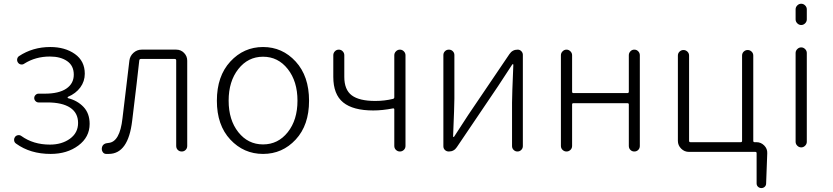

<svg xmlns="http://www.w3.org/2000/svg" viewBox="-20 -793 4358 1005"><path d="M245.1 12.7Q138.7 12.7 64.5 -41Q53.7 -47.9 53.7 -61.5Q53.7 -69.3 58.6 -76.2Q64.5 -84 74.2 -85.4Q84 -86.9 91.8 -81.1Q154.3 -36.1 241.2 -36.1Q303.7 -36.1 346.2 -66.9Q388.7 -97.7 388.7 -149.4Q388.7 -202.1 347.2 -229.5Q305.7 -256.8 227.5 -256.8H181.6Q172.9 -256.8 166 -263.7Q159.2 -270.5 159.2 -279.8Q159.2 -289.1 166 -295.9Q172.9 -302.7 181.6 -302.7H213.9Q288.1 -302.7 327.1 -329.1Q366.2 -355.5 366.2 -402.3Q366.2 -449.2 331.5 -473.1Q296.9 -497.1 241.2 -497.1Q166 -497.1 107.4 -460Q99.6 -454.1 89.8 -455.6Q80.1 -457 74.2 -465.3Q68.4 -473.6 69.8 -483.4Q71.3 -493.2 79.1 -499Q151.4 -546.9 243.2 -546.9Q320.3 -546.9 372.1 -510.3Q423.8 -473.6 423.8 -407.2Q423.8 -367.2 400.4 -335.4Q377 -303.7 335.9 -286.1Q334 -285.2 334 -282.7Q334 -280.3 335.9 -279.3Q385.7 -266.6 417.5 -232.9Q449.2 -199.2 449.2 -144.5Q449.2 -75.2 390.1 -31.2Q331.1 12.7 245.1 12.7Z M548.8 12.7Q541 12.7 534.2 12.7Q522.5 11.7 516.6 1Q512.7 -5.9 512.7 -13.7Q512.7 -17.6 513.7 -21.5Q518.6 -43 547.9 -44.9Q607.4 -49.8 621.1 -173.8Q627.9 -231.4 640.6 -335.9Q653.3 -440.4 657.2 -475.6Q660.2 -500 678.7 -516.6Q697.3 -533.2 721.7 -533.2H902.3Q926.8 -533.2 943.4 -516.1Q960 -499 960 -475.6V-29.3Q960 -16.6 951.7 -8.3Q943.4 0 931.2 0Q918.9 0 910.6 -8.3Q902.3 -16.6 902.3 -29.3V-476.6Q902.3 -484.4 894.5 -484.4H717.8Q710 -484.4 709 -476.6Q699.2 -383.8 671.9 -161.1Q651.4 12.7 548.8 12.7Z M1115.2 -265.6Q1115.2 -394.5 1185.5 -470.7Q1255.9 -546.9 1356.9 -546.9Q1458 -546.9 1527.8 -470.7Q1597.7 -394.5 1597.7 -265.6Q1597.7 -137.7 1527.8 -62.5Q1458 12.7 1356.9 12.7Q1255.9 12.7 1185.5 -62.5Q1115.2 -137.7 1115.2 -265.6ZM1227.5 -101.1Q1278.3 -37.1 1356.9 -37.1Q1435.5 -37.1 1486.3 -101.1Q1537.1 -165 1537.1 -266.1Q1537.1 -367.2 1486.3 -431.6Q1435.5 -496.1 1356.9 -496.1Q1278.3 -496.1 1227.5 -431.6Q1176.8 -367.2 1176.8 -266.1Q1176.8 -165 1227.5 -101.1Z M2043.9 -29.3V-219.7Q2043.9 -226.6 2037.1 -225.6Q1981.4 -214.8 1933.6 -214.8Q1828.1 -214.8 1776.4 -256.8Q1724.6 -298.8 1724.6 -390.6V-503.9Q1724.6 -515.6 1732.9 -524.4Q1741.2 -533.2 1753.4 -533.2Q1765.6 -533.2 1773.9 -524.4Q1782.2 -515.6 1782.2 -503.9V-390.6Q1782.2 -323.2 1821.3 -293.9Q1860.4 -264.6 1944.3 -264.6Q1992.2 -264.6 2037.1 -275.4Q2043.9 -277.3 2043.9 -284.2V-503.9Q2043.9 -515.6 2052.7 -524.4Q2061.5 -533.2 2073.2 -533.2Q2085 -533.2 2093.8 -524.4Q2102.5 -515.6 2102.5 -503.9V-29.3Q2102.5 -16.6 2093.8 -8.3Q2085 0 2073.2 0Q2061.5 0 2052.7 -8.3Q2043.9 -16.6 2043.9 -29.3Z M2329.1 0Q2317.4 0 2309.1 -7.8Q2300.8 -15.6 2300.8 -27.3V-504.9Q2300.8 -516.6 2309.1 -524.9Q2317.4 -533.2 2329.6 -533.2Q2341.8 -533.2 2350.1 -524.9Q2358.4 -516.6 2358.4 -504.9V-276.4Q2358.4 -240.2 2351.6 -78.1Q2351.6 -76.2 2354 -76.2Q2356.4 -76.2 2357.4 -78.1Q2368.2 -94.7 2394.5 -135.3Q2420.9 -175.8 2431.6 -192.4L2646.5 -509.8Q2662.1 -533.2 2689.5 -533.2Q2701.2 -533.2 2709 -524.9Q2716.8 -516.6 2716.8 -505.9V-28.3Q2716.8 -16.6 2708.5 -8.3Q2700.2 0 2688.5 0Q2676.8 0 2668.5 -8.3Q2660.2 -16.6 2660.2 -28.3V-255.9Q2660.2 -293 2667 -454.1Q2667 -457 2664.6 -457Q2662.1 -457 2661.1 -455.1Q2645.5 -431.6 2586.9 -341.8L2371.1 -22.5Q2356.4 0 2329.1 0Z M2916 -29.3V-503.9Q2916 -515.6 2924.8 -524.4Q2933.6 -533.2 2945.3 -533.2Q2957 -533.2 2965.8 -524.4Q2974.6 -515.6 2974.6 -503.9V-313.5Q2974.6 -305.7 2981.4 -305.7H3263.7Q3271.5 -305.7 3271.5 -313.5V-503.9Q3271.5 -515.6 3279.8 -524.4Q3288.1 -533.2 3300.3 -533.2Q3312.5 -533.2 3320.8 -524.4Q3329.1 -515.6 3329.1 -503.9V-29.3Q3329.1 -16.6 3320.8 -8.3Q3312.5 0 3300.3 0Q3288.1 0 3279.8 -8.3Q3271.5 -16.6 3271.5 -29.3V-246.1Q3271.5 -252.9 3263.7 -252.9H2981.4Q2974.6 -252.9 2974.6 -246.1V-29.3Q2974.6 -16.6 2965.8 -8.3Q2957 0 2945.3 0Q2933.6 0 2924.8 -8.3Q2916 -16.6 2916 -29.3Z M3922.9 -55.7Q3922.9 -48.8 3929.7 -48.8H3939.5Q3962.9 -48.8 3980 -31.7Q3997.1 -14.6 3996.1 8.8L3990.2 167Q3990.2 177.7 3982.9 184.6Q3975.6 191.4 3965.3 191.4Q3955.1 191.4 3947.8 184.6Q3940.4 177.7 3940.4 167V8.8Q3940.4 2 3933.6 2H3585.9Q3562.5 2 3545.4 -15.1Q3528.3 -32.2 3528.3 -55.7V-502Q3528.3 -514.6 3537.1 -522.9Q3545.9 -531.2 3557.6 -531.2Q3569.3 -531.2 3578.1 -522.9Q3586.9 -514.6 3586.9 -502V-55.7Q3586.9 -48.8 3593.8 -48.8H3857.4Q3864.3 -48.8 3864.3 -55.7V-502Q3864.3 -514.6 3873 -522.9Q3881.8 -531.2 3893.6 -531.2Q3905.3 -531.2 3914.1 -522.9Q3922.9 -514.6 3922.9 -502Z M4144.5 -691.4V-744.1Q4144.5 -755.9 4153.3 -764.6Q4162.1 -773.4 4173.8 -773.4Q4185.5 -773.4 4194.3 -764.6Q4203.1 -755.9 4203.1 -744.1V-691.4Q4203.1 -679.7 4194.3 -670.9Q4185.5 -662.1 4173.8 -662.1Q4162.1 -662.1 4153.3 -670.9Q4144.5 -679.7 4144.5 -691.4ZM4144.5 -50.8V-515.6Q4144.5 -527.3 4153.3 -536.1Q4162.1 -544.9 4173.8 -544.9Q4185.5 -544.9 4194.3 -536.1Q4203.1 -527.3 4203.1 -515.6V-50.8Q4203.1 -39.1 4194.3 -30.3Q4185.5 -21.5 4173.8 -21.5Q4162.1 -21.5 4153.3 -30.3Q4144.5 -39.1 4144.5 -50.8Z"/></svg>

Font: Gen Jyuu Gothic P Light
Style: Regular
Weight: 200
Designer: [Source Han Sans]
Ryoko NISHIZUKA  (kana & ideographs); Paul D. Hunt (Latin, Greek & Cyrillic); Wenlong ZHANG  (bopomofo
Version: Version 1.002.20150607